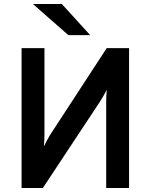

<svg xmlns="http://www.w3.org/2000/svg" viewBox="-20 -941 754 961"><path d="M88 0V-700H202.5V-267.5Q202.5 -257 201.8 -239.2Q201 -221.5 199.5 -208Q205.5 -221 214.5 -237.2Q223.5 -253.5 229 -263L514 -700H626V0H511.5V-427Q511.5 -446 512.2 -462.2Q513 -478.5 514.5 -492Q508.5 -479.5 497.8 -461Q487 -442.5 480.5 -432.5L194.5 0ZM322.5 -765 144.5 -921H289.5L431.5 -765Z"/></svg>

Font: Overpass SemiBold
Style: Regular
Weight: 600
Designer: Delve Withrington, Dave Bailey, Thomas Jockin
Foundry: Delve Fonts LLC
Version: Version 4.000